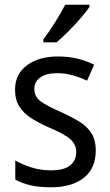

<svg xmlns="http://www.w3.org/2000/svg" viewBox="-20 -786 468 816"><path d="M387 -147Q387 -70 336 -30Q285 10 196 10Q147 10 110 1.5Q73 -7 45 -23V-104Q73 -87 113.5 -74.5Q154 -62 196 -62Q252 -62 278 -83Q304 -104 304 -140Q304 -171 280.5 -193Q257 -215 191 -243Q145 -263 112.5 -284Q80 -305 62 -333.5Q44 -362 44 -405Q44 -471 94.5 -508.5Q145 -546 227 -546Q270 -546 308 -537Q346 -528 380 -511L350 -443Q321 -457 289 -466Q257 -475 223 -475Q177 -475 151.5 -457Q126 -439 126 -409Q126 -375 152.5 -355.5Q179 -336 245 -307Q289 -287 321 -266.5Q353 -246 370 -217.5Q387 -189 387 -147ZM360 -756Q347 -737 322.5 -708.5Q298 -680 270 -652Q242 -624 220 -606H164V-618Q188 -650 214 -691Q240 -732 257 -766H360Z"/></svg>

Font: Noto Sans Gujarati SemiCondensed
Style: Regular
Weight: 400
Width: 4
Designer: Jelle Bosma - Monotype Design Team, Universal Thirst
Foundry: Monotype Imaging Inc.
Version: Version 2.106; ttfautohint (v1.8.4.7-5d5b)